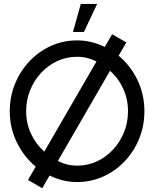

<svg xmlns="http://www.w3.org/2000/svg" viewBox="-20 -920 790 984"><path d="M196.5 44.5 123.5 2.5 163 -66Q103 -115.5 66.5 -189.8Q30 -264 30 -350Q30 -425 57 -490.8Q84 -556.5 131.5 -606.5Q179 -656.5 241.5 -684.8Q304 -713 375 -713Q413.5 -713 449 -704.2Q484.5 -695.5 517 -679.5L554.5 -744.5L627.5 -702.5L588 -634.5Q648 -585 684 -511Q720 -437 720 -350Q720 -275 693.2 -209.2Q666.5 -143.5 619 -93.5Q571.5 -43.5 509 -15.2Q446.5 13 375 13Q337 13 301.8 4.2Q266.5 -4.5 234 -20.5ZM207 -143 474.5 -605Q427.5 -629 375 -629Q320.5 -629 273.2 -607Q226 -585 190.2 -546.2Q154.5 -507.5 134.2 -457.2Q114 -407 114 -350Q114 -287.5 139.5 -233.5Q165 -179.5 207 -143ZM375 -71Q429.5 -71 476.8 -93Q524 -115 559.8 -153.8Q595.5 -192.5 615.8 -242.8Q636 -293 636 -350Q636 -412.5 611 -466.5Q586 -520.5 544 -557.5L276.5 -95Q323 -71 375 -71ZM354 -756 394 -900H478L410 -756Z"/></svg>

Font: Urbanist Medium
Style: Regular
Weight: 500
Designer: Corey Hu
Foundry: Corey Hu
Version: Version 1.321; ttfautohint (v1.8.4.7-5d5b)